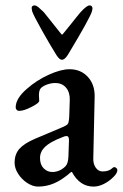

<svg xmlns="http://www.w3.org/2000/svg" viewBox="-20 -676 454 710"><path d="M34 -74Q34 -106 52 -126Q70 -146 110 -163L207 -204Q227 -212 231 -218Q235 -224 236 -245L238 -306Q239 -334 224.5 -351.5Q210 -369 184 -369Q170 -369 155.5 -364Q141 -359 132 -351Q124 -343 124 -325L125 -303Q125 -295 96.5 -280.5Q68 -266 51 -266Q45 -266 41.5 -270Q38 -274 38 -279Q38 -312 80 -348Q115 -379 160 -399.5Q205 -420 237 -420Q279 -420 305 -391.5Q331 -363 330 -318L325 -92Q324 -70 334 -56Q344 -42 359 -42Q383 -42 395 -54Q399 -58 402 -58Q407 -58 410.5 -54.5Q414 -51 414 -47Q414 -36 400 -22Q383 -5 363.5 4.5Q344 14 326 14Q275 14 246 -40H243Q210 -11 181 1.5Q152 14 121 14Q101 14 80.5 0.5Q60 -13 47 -33.5Q34 -54 34 -74ZM222 -61Q232 -71 233 -97L235 -154V-159Q235 -173 226 -173Q220 -173 209 -168Q165 -151 146.5 -133Q128 -115 128 -92Q128 -67 141.5 -53.5Q155 -40 173 -40Q201 -40 222 -61ZM184 -480Q164 -512 134 -565.5Q104 -619 99 -634L97 -646Q97 -656 108 -656Q114 -656 123.5 -648Q133 -640 142 -631L205 -552Q208 -548 209.5 -548Q211 -548 214 -552L244 -589Q253 -600 261.5 -611Q270 -622 278 -631Q301 -656 311 -656Q322 -656 322 -644Q322 -642 320 -634Q312 -608 235 -480Q221 -455 209 -455Q198 -455 184 -480Z"/></svg>

Font: EB Garamond Medium
Style: Regular
Weight: 500
Designer: Georg Duffner and Octavio Pardo
Foundry: Georg Duffner
Version: Version 1.000